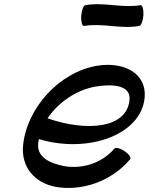

<svg xmlns="http://www.w3.org/2000/svg" viewBox="-20 -875 718 925"><path d="M385 -750C477 -765 559 -734 651 -750C660 -751 669 -775 671 -803C672 -830 666 -852 657 -850C565 -835 483 -866 391 -850C382 -849 373 -825 371 -797C370 -770 376 -748 385 -750ZM607 -108C613 -116 601 -133 580 -147C559 -161 537 -166 531 -159C468 -85 370 -60 288 -75C221 -88 157 -117 164 -184C165 -191 166 -198 167 -205C401 -134 661 -223 677 -406C687 -522 576 -580 447 -558C263 -527 107 -351 91 -172C82 -69 148 6 247 25C368 47 514 3 607 -108ZM441 -458C525 -472 611 -464 604 -394C591 -253 392 -241 209 -305C261 -382 348 -442 441 -458Z"/></svg>

Font: Nupuram Medium Oblique
Style: Regular
Weight: 500
Designer: Santhosh Thottingal (santhosh.thottingal@gmail.com)
Foundry: SMC
Version: Version 1.000